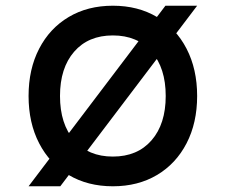

<svg xmlns="http://www.w3.org/2000/svg" viewBox="-20 -636 790 672"><path d="M80 -300Q80 -394 117 -465.5Q154 -537 220.5 -576.5Q287 -616 375 -616Q463 -616 529.5 -576.5Q596 -537 633 -465.5Q670 -394 670 -300Q670 -206 633 -134.5Q596 -63 529.5 -23.5Q463 16 375 16Q287 16 220.5 -23.5Q154 -63 117 -134.5Q80 -206 80 -300ZM560 -300Q560 -398 510.5 -455Q461 -512 375 -512Q289 -512 239.5 -455Q190 -398 190 -300Q190 -202 239.5 -145Q289 -88 375 -88Q461 -88 510.5 -145Q560 -202 560 -300ZM670 -616 191 16H80L559 -616Z"/></svg>

Font: Martian Mono sWd Rg
Style: Regular
Weight: 400
Width: 6
Monospace: yes
Designer: Roman Shamin
Foundry: Evil Martians
Version: Version 1.000